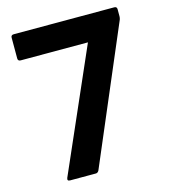

<svg xmlns="http://www.w3.org/2000/svg" viewBox="-117 -850 862 980"><g transform="rotate(-15 314.5 -360.5)"><path d="M132 37Q115 37 121 21L402 -620H47Q32 -620 32 -634V-744Q32 -758 47 -758H578Q592 -758 592 -744V-707Q592 -698 589 -690L284 26Q278 37 268 37Z"/></g></svg>

Font: LINE Seed JP_TTF Bold
Style: Regular
Weight: 700
Designer: LINE & Fontrix & Fontworks
Version: Version 1.009